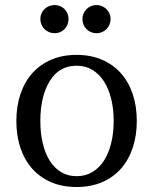

<svg xmlns="http://www.w3.org/2000/svg" viewBox="-20 -730 608 762"><path d="M284.2 -512.2Q339.8 -512.2 384.3 -493.2Q428.7 -474.1 459.5 -439.7Q490.2 -405.3 506.6 -356.9Q522.9 -308.6 522.9 -250Q522.9 -191.9 506.8 -143.6Q490.7 -95.2 460 -60.5Q429.2 -25.9 384.8 -6.8Q340.3 12.2 284.2 12.2Q227.5 12.2 183.1 -6.8Q138.7 -25.9 107.9 -60.5Q77.1 -95.2 61 -143.3Q44.9 -191.4 44.9 -250Q44.9 -308.6 61.3 -356.9Q77.6 -405.3 108.4 -439.7Q139.2 -474.1 183.6 -493.2Q228 -512.2 284.2 -512.2ZM177.7 -408.7Q140.1 -347.7 140.1 -250Q140.1 -201.7 149.7 -161.4Q159.2 -121.1 177.5 -92Q195.8 -63 222.7 -46.9Q249.5 -30.8 284.2 -30.8Q318.8 -30.8 346.2 -46.9Q373.5 -63 392.3 -92Q411.1 -121.1 421.1 -161.4Q431.2 -201.7 431.2 -250Q431.2 -297.9 421.1 -338.1Q411.1 -378.4 392.3 -407.5Q373.5 -436.5 346.2 -452.9Q318.8 -469.2 284.2 -469.2Q214.8 -469.2 177.7 -408.7ZM140.1 -654.8Q140.1 -666.5 144.5 -676.5Q148.9 -686.5 156.5 -693.8Q164.1 -701.2 174.6 -705.6Q185.1 -710 196.8 -710Q208.5 -710 218.8 -705.6Q229 -701.2 236.3 -693.8Q243.7 -686.5 247.8 -676.5Q252 -666.5 252 -654.8Q252 -643.1 247.8 -632.6Q243.7 -622.1 236.3 -614.5Q229 -606.9 218.8 -602.5Q208.5 -598.1 196.8 -598.1Q185.1 -598.1 174.6 -602.5Q164.1 -606.9 156.5 -614.5Q148.9 -622.1 144.5 -632.6Q140.1 -643.1 140.1 -654.8ZM307.1 -654.8Q307.1 -666 311.5 -676Q315.9 -686 323.2 -693.6Q330.6 -701.2 340.8 -705.6Q351.1 -710 362.8 -710Q374.5 -710 384.8 -705.6Q395 -701.2 402.6 -693.6Q410.2 -686 414.6 -676Q418.9 -666 418.9 -654.8Q418.9 -643.1 414.6 -632.6Q410.2 -622.1 402.6 -614.5Q395 -606.9 384.8 -602.5Q374.5 -598.1 362.8 -598.1Q351.1 -598.1 340.8 -602.5Q330.6 -606.9 323 -614.5Q315.4 -622.1 311.3 -632.6Q307.1 -643.1 307.1 -654.8Z"/></svg>

Font: Amethysta
Style: Regular
Weight: 400
Designer: Konstantin Vinogradov, Alexei Vanyashin
Foundry: Cyreal (www.cyreal.org)
Version: Version 1.002